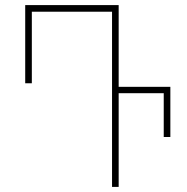

<svg xmlns="http://www.w3.org/2000/svg" viewBox="-20 -734 735 754"><path d="M420 0H446V-368H623V-196H649V-393H446V-714H79V-407H105V-688H420Z"/></svg>

Font: Noto Sans Georgian SemiCondensed Thin
Style: Regular
Weight: 100
Width: 4
Designer: Monotype Design Team, Akaki Razmadze
Foundry: Google LLC
Version: Version 2.005